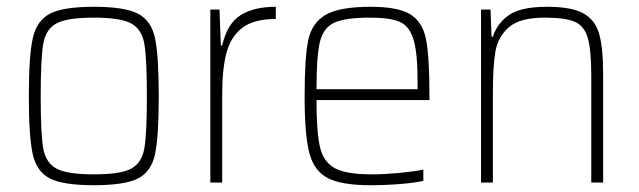

<svg xmlns="http://www.w3.org/2000/svg" viewBox="-20 -538 1884 566"><path d="M65 -254Q65 -373 76.5 -425Q88 -477 127 -497.5Q166 -518 257 -518Q348 -518 387 -497.5Q426 -477 437 -425.5Q448 -374 448 -254Q448 -135 437 -83.5Q426 -32 387 -12Q348 8 257 8Q166 8 127 -12Q88 -32 76.5 -83.5Q65 -135 65 -254ZM413 -254Q413 -365 405.5 -408.5Q398 -452 366.5 -469Q335 -486 257 -486Q178 -486 146.5 -469Q115 -452 107.5 -408.5Q100 -365 100 -254Q100 -143 107.5 -100.5Q115 -58 146.5 -41Q178 -24 257 -24Q336 -24 367 -41Q398 -58 405.5 -100.5Q413 -143 413 -254Z M600 -510H627L631 -404H635Q650 -469 689.5 -493.5Q729 -518 793 -518V-482Q729 -482 695 -456.5Q661 -431 648 -383.5Q635 -336 635 -259V0H600Z M1246 -243H913Q913 -147 923.5 -103.5Q934 -60 967.5 -42Q1001 -24 1076 -24Q1112 -24 1155 -28Q1198 -32 1228 -38V-5Q1203 1 1159.5 4.5Q1116 8 1072 8Q986 8 945.5 -13.5Q905 -35 891.5 -88.5Q878 -142 878 -254Q878 -368 888.5 -419Q899 -470 939.5 -494Q980 -518 1073 -518Q1154 -518 1190 -495.5Q1226 -473 1236 -421.5Q1246 -370 1246 -256ZM913 -275H1211V-296Q1211 -382 1199 -421.5Q1187 -461 1158.5 -473.5Q1130 -486 1071 -486Q997 -486 965 -471Q933 -456 923 -414Q913 -372 913 -275Z M1398 -510H1426L1429 -430H1433Q1446 -470 1481 -494Q1516 -518 1593 -518Q1664 -518 1699 -499Q1734 -480 1746 -439Q1758 -398 1758 -320V0H1723V-315Q1723 -392 1712.5 -427Q1702 -462 1674 -474Q1646 -486 1585 -486Q1513 -486 1480.5 -458Q1448 -430 1440.5 -386.5Q1433 -343 1433 -264V0H1398Z"/></svg>

Font: Saira Semi Condensed Thin
Style: Regular
Weight: 100
Width: 4
Designer: Hector Gatti with collaboration of the Omnibus-Type team
Foundry: Omnibus-Type
Version: Version 1.001; ttfautohint (v1.8)